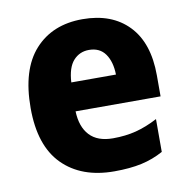

<svg xmlns="http://www.w3.org/2000/svg" viewBox="-68 -626 691 703"><g transform="rotate(-10 277.0 -274.5)"><path d="M283 -559Q392 -559 454 -494.5Q516 -430 516 -309V-231H200Q202 -173 231.5 -141.5Q261 -110 318 -110Q365 -110 404 -120Q443 -130 485 -152V-30Q447 -9 404 0.5Q361 10 302 10Q180 10 110 -60.5Q40 -131 40 -271Q40 -414 105.5 -486.5Q171 -559 283 -559ZM287 -444Q252 -444 229 -418.5Q206 -393 203 -338H369Q368 -386 347.5 -415Q327 -444 287 -444Z"/></g></svg>

Font: Noto Sans Devanagari UI SemiCondensed ExtraBold
Style: Regular
Weight: 800
Width: 4
Designer: Jelle Bosma - Monotype Design Team
Foundry: Monotype Imaging Inc.
Version: Version 2.004; ttfautohint (v1.8.4.7-5d5b)